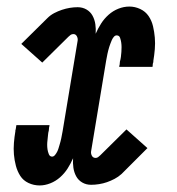

<svg xmlns="http://www.w3.org/2000/svg" viewBox="-20 -558 540 586"><path d="M101 8Q83 8 67 0.5Q51 -7 42 -21Q33 -35 28.5 -52Q24 -69 22.5 -86.5Q21 -104 22.5 -122Q24 -140 27 -158Q27 -159 27 -160.5Q27 -162 28 -163Q28 -165 28.5 -167Q29 -169 29 -170Q29 -172 29.5 -173.5Q30 -175 30 -176H131Q131 -175 131 -173.5Q131 -172 130 -171Q130 -168 129.5 -165.5Q129 -163 129 -160Q127 -153 126.5 -145.5Q126 -138 125 -130.5Q124 -123 124 -116Q124 -109 125 -102Q126 -95 129 -87.5Q132 -80 139 -80Q144 -80 148 -85Q152 -90 154.5 -95Q157 -100 158.5 -105Q160 -110 161.5 -115Q163 -120 164.5 -125.5Q166 -131 167 -136Q168 -141 169 -146.5Q170 -152 171 -157L217 -434Q218 -441 214.5 -447.5Q211 -454 204 -454Q199 -454 195.5 -451.5Q192 -449 189 -446L109 -367L45 -424L125 -503Q134 -512 145.5 -518Q157 -524 169 -528Q181 -532 193 -534Q205 -536 217 -536Q232 -536 244 -529Q256 -522 262.5 -510Q269 -498 271 -484Q273 -470 272 -455Q279 -471 288.5 -486Q298 -501 311.5 -513Q325 -525 341.5 -531.5Q358 -538 375 -538Q392 -538 408 -530.5Q424 -523 433.5 -509Q443 -495 447 -478Q451 -461 452.5 -443.5Q454 -426 452.5 -408Q451 -390 448 -372Q448 -371 448 -369.5Q448 -368 448 -367H447Q447 -365 446.5 -363Q446 -361 446 -360Q446 -358 446 -356.5Q446 -355 445 -354H344Q344 -355 344 -356.5Q344 -358 345 -359Q345 -362 345.5 -364.5Q346 -367 346 -370Q348 -377 349 -384.5Q350 -392 350.5 -399.5Q351 -407 351 -414Q351 -421 350 -428Q349 -435 346.5 -442.5Q344 -450 336 -450Q331 -450 327 -445Q323 -440 321 -435Q319 -430 317 -425Q315 -420 313.5 -415Q312 -410 310.5 -404.5Q309 -399 308 -394Q307 -389 306 -383.5Q305 -378 304 -373L258 -96Q257 -89 260.5 -82.5Q264 -76 272 -76Q276 -76 279.5 -78.5Q283 -81 286 -84L366 -163L430 -106L351 -27Q341 -18 329.5 -12Q318 -6 306.5 -2Q295 2 282.5 4Q270 6 258 6Q243 6 231 -1Q219 -8 212.5 -20Q206 -32 204 -46Q202 -60 203 -75Q196 -59 186.5 -44Q177 -29 163.5 -17Q150 -5 133.5 1.5Q117 8 101 8Z"/></svg>

Font: Iosevka Slab Semibold
Style: Italic
Weight: 600
Italic angle: -9°
Monospace: yes
Designer: Belleve Invis
Foundry: Belleve Invis
Version: Version 11.1.1; ttfautohint (v1.8.3)